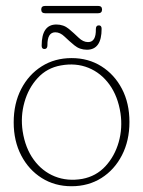

<svg xmlns="http://www.w3.org/2000/svg" viewBox="-20 -636 497 666"><path d="M228.5 -434.5Q286.5 -434.5 331.8 -406Q377 -377.5 403 -327.8Q429 -278 429 -213Q429 -148 403 -97.5Q377 -47 331.8 -18.5Q286.5 10 228 10Q170 10 124.8 -18.5Q79.5 -47 53.5 -97Q27.5 -147 27.5 -211.5Q27.5 -277 53.5 -327.2Q79.5 -377.5 124.8 -406Q170 -434.5 228.5 -434.5ZM265.5 -15.5Q313.5 -24.5 345.8 -59.5Q378 -94.5 391.8 -143.2Q405.5 -192 398 -243Q389 -302 359.8 -342.5Q330.5 -383 286.8 -400.8Q243 -418.5 191 -409Q143 -400.5 110.8 -365.5Q78.5 -330.5 64.8 -281.5Q51 -232.5 58.5 -181.5Q67.5 -122.5 97 -82Q126.5 -41.5 170.2 -24Q214 -6.5 265.5 -15.5ZM281.5 -463.5Q256.5 -463.5 238 -478.8Q219.5 -494 204 -509Q188.5 -524 172 -524Q144 -524 144.5 -479Q144.5 -466 134 -466Q124.5 -466 124.5 -477.5Q124.5 -551 175.5 -551Q200.5 -551 218.8 -535.8Q237 -520.5 252.8 -505.2Q268.5 -490 285.5 -490Q313.5 -490 312.5 -535Q312.5 -548 323 -548Q332.5 -548 332.5 -536Q332.5 -463.5 281.5 -463.5ZM123 -603Q123 -615.5 137 -615.5H320Q334 -615.5 334 -603Q334 -590 320 -590H137Q123 -590 123 -603Z"/></svg>

Font: Fraunces 144pt S100 Thin
Style: Regular
Weight: 100
Version: Version 1.000; ttfautohint (v1.8.3)